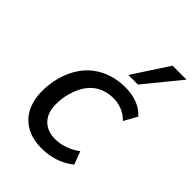

<svg xmlns="http://www.w3.org/2000/svg" viewBox="-220 -853 964 964"><g transform="rotate(45 262.5 -370.5)"><path d="M254 9Q179 9 129.5 -26Q80 -61 62 -124.5Q44 -188 60 -274Q73 -334 99.5 -378.5Q126 -423 163 -451Q200 -479 244 -492.5Q288 -506 336 -506Q384 -506 423 -490.5Q462 -475 485 -447L446 -377Q425 -400 395 -412.5Q365 -425 333 -425Q302 -425 273.5 -416Q245 -407 221.5 -387Q198 -367 181 -335.5Q164 -304 154 -259Q137 -167 169.5 -119.5Q202 -72 270 -72Q305 -72 340 -85Q375 -98 402 -119L428 -50Q407 -32 379 -18.5Q351 -5 319.5 2Q288 9 254 9ZM302 -560 426 -750H525L370 -560Z"/></g></svg>

Font: Nunito Sans 7pt SemiCondensed Medium
Style: Italic
Weight: 500
Width: 4
Italic angle: -9°
Designer: Vernon Adams
Foundry: Vernon Adams
Version: Version 3.101;gftools[0.9.27]